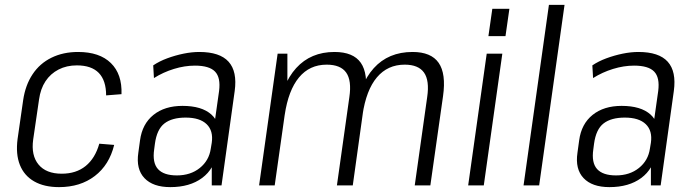

<svg xmlns="http://www.w3.org/2000/svg" viewBox="-20 -760 2839 787"><path d="M222 7Q161 7 120 -16.5Q79 -40 61.5 -84Q44 -128 52 -190L75 -350Q84 -411 113.5 -455.5Q143 -500 191 -523.5Q239 -547 300 -547Q388 -547 434.5 -501.5Q481 -456 478 -374L415 -369Q415 -430 385 -461Q355 -492 295 -492Q253 -492 220 -475Q187 -458 166.5 -427Q146 -396 140 -352L116 -188Q107 -123 138 -85.5Q169 -48 233 -48Q292 -48 331 -79.5Q370 -111 387 -171L448 -166Q428 -84 368.5 -38.5Q309 7 222 7Z M848 -175 878 -387Q885 -442 861.5 -466.5Q838 -491 779 -491Q737 -491 693 -477.5Q649 -464 611 -440L608 -492Q633 -509 665.5 -521Q698 -533 732 -540Q766 -547 797 -547Q881 -547 917 -507Q953 -467 942 -387L888 0H848ZM678 7Q607 7 572 -30Q537 -67 547 -134L554 -185Q563 -252 609 -289Q655 -326 728 -326Q807 -326 846.5 -290.5Q886 -255 876 -188L869 -136Q859 -68 808.5 -30.5Q758 7 678 7ZM705 -41Q761 -41 799 -71.5Q837 -102 844 -151L848 -175Q855 -224 827 -251Q799 -278 741 -278Q685 -278 654 -254Q623 -230 615 -171L612 -148Q604 -93 627.5 -67Q651 -41 705 -41Z M1731 -362Q1741 -430 1718 -462.5Q1695 -495 1639 -495Q1569 -495 1525 -443Q1481 -391 1466 -289L1426 -224L1434 -285Q1452 -414 1512 -480.5Q1572 -547 1671 -547Q1747 -547 1778 -502.5Q1809 -458 1796 -366L1744 0H1680ZM1118 -540H1158V-367L1106 0H1042ZM1412 -362Q1422 -430 1399 -462.5Q1376 -495 1319 -495Q1249 -495 1205.5 -442.5Q1162 -390 1147 -289L1106 -224L1115 -285Q1134 -415 1194 -481Q1254 -547 1351 -547Q1428 -547 1459 -502.5Q1490 -458 1477 -366L1426 0H1361Z M2039 -540 1963 0H1899L1975 -540ZM2068 -724 2052 -612H1982L1998 -724Z M2294 -740 2190 0H2126L2230 -740Z M2648 -175 2678 -387Q2685 -442 2661.5 -466.5Q2638 -491 2579 -491Q2537 -491 2493 -477.5Q2449 -464 2411 -440L2408 -492Q2433 -509 2465.5 -521Q2498 -533 2532 -540Q2566 -547 2597 -547Q2681 -547 2717 -507Q2753 -467 2742 -387L2688 0H2648ZM2478 7Q2407 7 2372 -30Q2337 -67 2347 -134L2354 -185Q2363 -252 2409 -289Q2455 -326 2528 -326Q2607 -326 2646.5 -290.5Q2686 -255 2676 -188L2669 -136Q2659 -68 2608.5 -30.5Q2558 7 2478 7ZM2505 -41Q2561 -41 2599 -71.5Q2637 -102 2644 -151L2648 -175Q2655 -224 2627 -251Q2599 -278 2541 -278Q2485 -278 2454 -254Q2423 -230 2415 -171L2412 -148Q2404 -93 2427.5 -67Q2451 -41 2505 -41Z"/></svg>

Font: Pathway Extreme SemiCondensed ExtraLight
Style: Italic
Weight: 250
Width: 4
Italic angle: -8°
Version: Version 1.001;gftools[0.9.26]